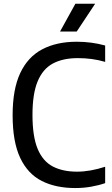

<svg xmlns="http://www.w3.org/2000/svg" viewBox="-20 -966 582 996"><path d="M370.5 9.5Q269.5 9.5 196.8 -27.2Q124 -64 84.8 -147Q45.5 -230 45.5 -368.5Q45.5 -503 85 -587Q124.5 -671 199 -710.2Q273.5 -749.5 378.5 -749.5Q454.5 -749.5 525.5 -730V-645Q489.5 -655.5 454.8 -660Q420 -664.5 383.5 -664.5Q307 -664.5 254.8 -636.8Q202.5 -609 175.5 -544.5Q148.5 -480 148.5 -370.5Q148.5 -257.5 175.5 -193.2Q202.5 -129 254.2 -102.2Q306 -75.5 379.5 -75.5Q447.5 -75.5 525.5 -101V-16Q492.5 -4.5 452.8 2.5Q413 9.5 370.5 9.5ZM291.5 -802.5 371 -946.5H473.5L378 -802.5Z"/></svg>

Font: Encode Sans Semi Condensed Medium
Style: Regular
Weight: 500
Width: 4
Designer: Multiple Designers
Foundry: Impallari Type
Version: Version 3.000; ttfautohint (v1.8.3) -l 8 -r 50 -G 200 -x 14 